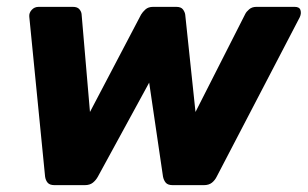

<svg xmlns="http://www.w3.org/2000/svg" viewBox="-20 -540 898 560"><path d="M139.1 0Q124.9 0 118.9 -7.2Q112.9 -14.5 111.5 -25L65.4 -491.4Q64.4 -502.3 72.4 -511.1Q80.4 -520 92.8 -520H192.2Q205.4 -520 211.1 -513.5Q216.9 -507 217.9 -499.4L242.4 -213.4L391.5 -497.5Q395.8 -504.8 404.1 -512.4Q412.5 -520 426.7 -520H493.9Q508.1 -520 513.7 -512.4Q519.2 -504.8 520.2 -497.5L550.2 -213.4L695.4 -499.4Q698.6 -505.9 706.8 -512.9Q714.9 -520 728 -520H839.5Q853.5 -520 856.4 -510.4Q859.4 -500.9 854.4 -489.9L612.2 -25Q607.1 -14.5 598.2 -7.2Q589.2 0 574.6 0H483.8Q469.5 0 463.4 -7.2Q457.4 -14.5 455.4 -25L415.1 -299L265.6 -25Q259.9 -14.5 250.9 -7.2Q241.9 0 227.2 0Z"/></svg>

Font: Rubik Light
Style: Italic
Weight: 300
Italic angle: -12°
Designer: Hubert and Fischer
Foundry: Hubert and Fischer
Version: Version 2.300;gftools[0.9.30]